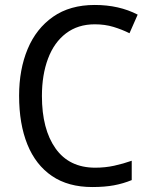

<svg xmlns="http://www.w3.org/2000/svg" viewBox="-20 -744 604 774"><path d="M362 -646Q294 -646 246 -609.5Q198 -573 173.5 -507.5Q149 -442 149 -357Q149 -223 204 -145.5Q259 -68 364 -68Q404 -68 440.5 -76Q477 -84 511 -96V-18Q477 -4 439.5 3Q402 10 352 10Q255 10 189.5 -34.5Q124 -79 90.5 -161.5Q57 -244 57 -358Q57 -464 91.5 -546.5Q126 -629 194 -676.5Q262 -724 362 -724Q460 -724 535 -685L502 -610Q472 -625 437.5 -635.5Q403 -646 362 -646Z"/></svg>

Font: Noto Sans Tamil SemiCondensed
Style: Regular
Weight: 400
Width: 4
Designer: Jelle Bosma - Monotype Design Team
Foundry: Monotype Imaging Inc.
Version: Version 2.004; ttfautohint (v1.8.4.7-5d5b)